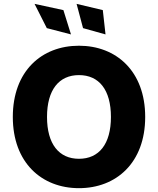

<svg xmlns="http://www.w3.org/2000/svg" viewBox="-20 -977 829 1007"><path d="M352.3 -796.5 312.5 -924 161.2 -956.7 225.5 -829.5ZM533.4 -796.5 519.2 -924 381.7 -956.7 415.5 -829.5ZM741.5 -363.6C741.5 -604 589.5 -737.2 394.2 -737.2C198.2 -737.2 47.2 -604 47.2 -363.6C47.2 -124.3 198.2 9.9 394.2 9.9C589.5 9.9 741.5 -123.2 741.5 -363.6ZM561.8 -363.6C561.8 -221.2 499.3 -144.2 394.2 -144.2C289.4 -144.2 226.6 -221.2 226.6 -363.6C226.6 -506 289.4 -583.1 394.2 -583.1C499.3 -583.1 561.8 -506 561.8 -363.6Z"/></svg>

Font: TID UI Extra Bold
Style: Regular
Weight: 800
Designer: The TID Project Authors
Foundry: Bakken & Bæck
Version: Version 1.001;hotconv 1.0.109;makeotfexe 2.5.65596